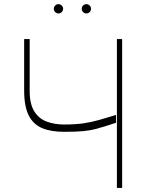

<svg xmlns="http://www.w3.org/2000/svg" viewBox="-20 -918 705 938"><path d="M98 -727.3H125V-475.9Q124.6 -410.2 147.5 -373.9Q170.5 -337.7 208.8 -323.7Q247.2 -309.7 292.6 -309.7Q348 -309.7 387.8 -315.5Q427.6 -321.4 464.5 -332Q501.4 -342.7 546.9 -356.5V-318.2Q535.5 -314.6 525.4 -311.4Q515.3 -308.2 506 -305Q476.6 -295.5 450.3 -288.4Q424 -281.2 387.8 -277.5Q351.6 -273.8 292.6 -274.1Q229.8 -273.8 186.3 -291.9Q142.8 -310 120.4 -354Q98 -398.1 98 -475.9ZM551.1 -727.3H576.7V0H551.1ZM265.6 -852.3Q256.4 -852.3 249.6 -859Q242.9 -865.8 242.9 -875Q242.9 -884.2 249.6 -891Q256.4 -897.7 265.6 -897.7Q274.9 -897.7 281.6 -891Q288.4 -884.2 288.4 -875Q288.4 -865.8 281.6 -859Q274.9 -852.3 265.6 -852.3ZM402 -852.3Q392.8 -852.3 386 -859Q379.3 -865.8 379.3 -875Q379.3 -884.2 386 -891Q392.8 -897.7 402 -897.7Q411.2 -897.7 418 -891Q424.7 -884.2 424.7 -875Q424.7 -865.8 418 -859Q411.2 -852.3 402 -852.3Z"/></svg>

Font: Inter UI Thin
Style: Regular
Weight: 100
Designer: Rasmus Andersson
Foundry: rsms
Version: 3.2;8d6f07862